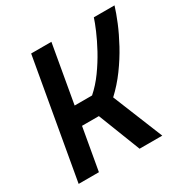

<svg xmlns="http://www.w3.org/2000/svg" viewBox="-158 -834 955 974"><g transform="rotate(-30 319.5 -346.5)"><path d="M28.8 0 150.9 -693.4H269.5L210 -354.5H312Q352.1 -389.6 386.2 -437Q420.4 -484.4 447.3 -533.9Q474.1 -583.5 492.2 -626Q510.3 -668.5 518.1 -693.4H639.2Q627.9 -655.8 607.2 -605.5Q586.4 -555.2 556.2 -499.5Q525.9 -443.8 486.6 -390.1Q447.3 -336.4 399.9 -292.5L518.6 0H385.7L289.6 -246.6H190.9L147.5 0Z"/></g></svg>

Font: Cascadia Code NF SemiBold
Style: Italic
Weight: 600
Italic angle: -10°
Monospace: yes
Designer: Aaron Bell
Foundry: Saja Typeworks
Version: Version 2404.023; ttfautohint (v1.8.4)